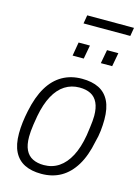

<svg xmlns="http://www.w3.org/2000/svg" viewBox="-131 -947 750 1031"><g transform="rotate(15 244.0 -431.0)"><path d="M203 12Q148 12 110 -7Q72 -26 52 -65.5Q32 -105 32 -167Q32 -198 36 -230Q40 -262 47 -295Q64 -377 96 -430.5Q128 -484 175.5 -511Q223 -538 284 -538Q340 -538 378 -519Q416 -500 436 -460Q456 -420 456 -357Q456 -327 452.5 -294.5Q449 -262 440 -230Q424 -149 391.5 -95.5Q359 -42 312 -15Q265 12 203 12ZM204 -37Q251 -37 287.5 -61.5Q324 -86 349 -133.5Q374 -181 386 -251Q390 -278 392.5 -297.5Q395 -317 396.5 -332.5Q398 -348 398 -362Q398 -406 384.5 -434.5Q371 -463 345.5 -476Q320 -489 283 -489Q238 -489 202 -466Q166 -443 141 -397Q116 -351 103 -282Q98 -255 95 -233.5Q92 -212 90.5 -195.5Q89 -179 89 -164Q89 -119 102.5 -91Q116 -63 142 -50Q168 -37 204 -37ZM202 -645 215 -721H278L264 -645ZM359 -645 373 -721H436L422 -645ZM214 -827 222 -874H482L474 -827Z"/></g></svg>

Font: Archivo SemiCondensed ExtraLight
Style: Italic
Weight: 250
Width: 4
Italic angle: -10°
Designer: Hector Gatti
Foundry: Omnibus-Type
Version: Version 2.001